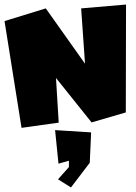

<svg xmlns="http://www.w3.org/2000/svg" viewBox="-25 -564 601 847"><path d="M218 10 233 158 279 145V173L231 227L288 263L371 154L377 20ZM-5 -471 70 0 234 -23 222 -220 379 -24 530 -68 531 -544 333 -527 350 -283 177 -527Z"/></svg>

Font: Super Mario
Style: Regular
Weight: 400
Version: Version 1.0